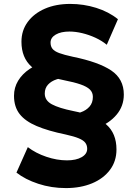

<svg xmlns="http://www.w3.org/2000/svg" viewBox="-20 -735 691 980"><path d="M316.5 225Q242 225 175.2 203Q108.5 181 64 146L122 16Q162.5 47 216.5 65.2Q270.5 83.5 322 83.5Q368.5 83.5 396.8 67.2Q425 51 425 24.5Q425 6.5 415.5 -6.2Q406 -19 382 -29Q358 -39 315 -48.5Q225 -67 166.8 -91.8Q108.5 -116.5 80 -153.2Q51.5 -190 51.5 -246Q51.5 -288 72.5 -322.8Q93.5 -357.5 131.2 -383Q169 -408.5 219.2 -422.2Q269.5 -436 328 -435.5V-339Q296.5 -339 269 -330Q241.5 -321 225 -303Q208.5 -285 208.5 -257.5Q208.5 -222 245 -202.5Q281.5 -183 353 -168.5Q469.5 -145.5 522 -100Q574.5 -54.5 574.5 28Q574.5 88 541.2 132.2Q508 176.5 449.8 200.8Q391.5 225 316.5 225ZM333 -57.5 331.5 -152Q364 -152 392 -161.8Q420 -171.5 437 -191Q454 -210.5 454 -240.5Q454 -263 438.8 -278Q423.5 -293 391 -304.2Q358.5 -315.5 307 -325.5Q192.5 -348.5 141 -394.5Q89.5 -440.5 89.5 -522Q89.5 -579.5 121.5 -623Q153.5 -666.5 209.5 -690.8Q265.5 -715 338.5 -715Q406.5 -715 470.8 -695Q535 -675 582 -637L525 -506.5Q499.5 -527.5 466.8 -542.5Q434 -557.5 399.5 -565.8Q365 -574 334.5 -574Q291 -574 264.5 -558.5Q238 -543 238 -517.5Q238 -498.5 247.8 -486Q257.5 -473.5 282.2 -464.2Q307 -455 351 -445.5Q483.5 -418.5 547.8 -375.2Q612 -332 612 -252.5Q612 -193.5 575 -149.5Q538 -105.5 474.8 -81.5Q411.5 -57.5 333 -57.5Z"/></svg>

Font: Geologica Roman ExtraBold
Style: Regular
Weight: 800
Designer: Sindre Bremnes, Frode Helland
Foundry: Monokrom Skriftforlag AS
Version: Version 1.010;gftools[0.9.28]